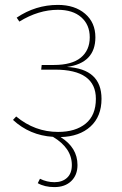

<svg xmlns="http://www.w3.org/2000/svg" viewBox="-20 -549 499 783"><path d="M394 -146Q394 -74 349 -33Q304 8 227 10Q296 53 296 124Q296 165 270.5 189.5Q245 214 202 214Q162 214 134 198L143 180Q171 194 202 194Q234 194 253.5 176Q273 158 273 124Q273 55 196 9Q101 3 33 -60L46 -74Q122 -11 217 -11Q288 -11 329.5 -45Q371 -79 371 -146Q371 -265 204 -265H148L150 -284H199Q273 -284 309.5 -314Q346 -344 346 -397Q346 -448 311.5 -478.5Q277 -509 216 -509Q137 -509 59 -461L48 -477Q125 -529 216 -529Q285 -529 327 -493Q369 -457 369 -397Q369 -292 253 -276Q394 -268 394 -146Z"/></svg>

Font: FiraGO Thin
Style: Regular
Weight: 100
Designer: bBox Type
Foundry: bBox Type GmbH
Version: Version 1.001;PS 001.001;hotconv 1.0.88;makeotf.lib2.5.64775